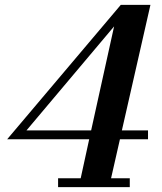

<svg xmlns="http://www.w3.org/2000/svg" viewBox="-20 -770 668 790"><path d="M514 -36.5V0H219V-36.5H312L347 -197H9.5L477 -750H599L481.5 -233.5H589V-197H473.5L437 -36.5ZM89 -233.5H355L449.5 -661.5Z"/></svg>

Font: Bodoni* 06pt Medium
Style: Italic
Weight: 500
Italic angle: -13°
Version: Version 2.3